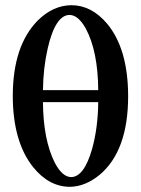

<svg xmlns="http://www.w3.org/2000/svg" viewBox="-20 -701 538 733"><path d="M355 -311H144Q145 -168 189 -80.1Q217.3 -25.9 251 -24.9Q301.3 -24.9 332 -133.8Q354 -213.4 355 -311ZM246.1 -644Q191.4 -644 162.1 -516.1Q145 -440.9 144 -356.9H355Q354 -505.9 307.1 -592.8Q278.8 -643.1 246.1 -644ZM28.8 -334Q28.8 -525.9 124 -622.6Q182.1 -680.2 252 -681.2Q329.1 -681.2 388.7 -610.8Q468.8 -515.1 469.2 -334Q469.2 -124.5 359.9 -33.2Q305.7 11.2 247.1 12.2Q167.5 12.2 106.9 -62.5Q29.3 -159.2 28.8 -334Z"/></svg>

Font: Linux Libertine O
Style: Bold
Weight: 700
Designer: Philipp H. Poll
Foundry: Philipp H. Poll
Version: Version 5.0.0